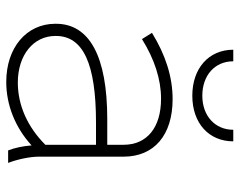

<svg xmlns="http://www.w3.org/2000/svg" viewBox="-96 -664 766 614"><g transform="rotate(90 287.0 -357.0)"><path d="M139 -720C139 -642 198 -589 286 -589C374 -589 432 -642 432 -720H395C395 -662 351 -621 286 -621C221 -621 176 -661 176 -720ZM242 6C315 6 387 -22 445 -75C447 -48 453 -20 461 0H501C490 -28 481 -69 481 -98V-369C481 -467 412 -526 297 -526C225 -526 155 -503 85 -460L105 -428C169 -468 234 -489 295 -489H296C388 -489 443 -444 443 -369V-317H361C160 -317 56 -260 56 -153V-151C56 -59 132 6 242 6ZM244 -31C156 -31 95 -81 95 -151V-153C95 -240 184 -281 372 -281H443V-119C387 -63 318 -31 244 -31Z"/></g></svg>

Font: Fixel Display ExtraLight
Style: Regular
Weight: 200
Designer: AlfaBravo + MacPaw
Foundry: Kyrylo Tkachov, Marchela Mozhyna, Serhii Makarenko, Maria Weinstein, Zakhar Kryvoshyya
Version: Version 1.211